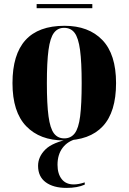

<svg xmlns="http://www.w3.org/2000/svg" viewBox="-20 -676 628 938"><path d="M292 10Q175 10 108 -59.5Q41 -129 41 -270Q41 -550 295 -550Q413 -550 480 -480.5Q547 -411 547 -270Q547 -129 482.5 -59.5Q418 10 292 10ZM294 0Q326 0 345 -24.5Q364 -49 371.5 -108Q379 -167 379 -270Q379 -373 371 -432Q363 -491 344.5 -515.5Q326 -540 293 -540Q262 -540 243.5 -515.5Q225 -491 217 -432Q209 -373 209 -270Q209 -167 217 -108Q225 -49 243.5 -24.5Q262 0 294 0ZM159 -636V-656H431V-636ZM305 242Q241 242 203.5 214.5Q166 187 166 134Q166 90 201.5 54.5Q237 19 326 2H356Q311 13 286 46Q261 79 261 129Q261 173 281.5 199Q302 225 340 225Q364 225 394 215V226Q358 242 305 242Z"/></svg>

Font: Noto Serif Display SemiCondensed ExtraBold
Style: Regular
Weight: 800
Width: 4
Designer: Monotype Design Team
Foundry: Monotype Imaging Inc.
Version: Version 2.009